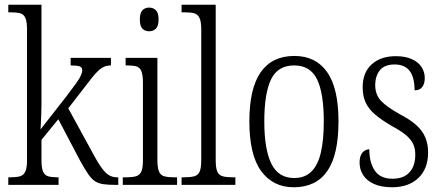

<svg xmlns="http://www.w3.org/2000/svg" viewBox="-20 -780 1864 810"><path d="M15 0V-32H25Q50 -32 65 -36.5Q80 -41 87 -56.5Q94 -72 94 -105V-656Q94 -689 87 -704.5Q80 -720 65 -724Q50 -728 26 -728H15V-760H155V-374Q155 -360 155 -340Q155 -320 154 -299Q153 -278 152.5 -260.5Q152 -243 151 -234L262 -376Q288 -410 302.5 -430.5Q317 -451 322 -463.5Q327 -476 327 -483Q327 -496 316 -500Q305 -504 278 -504V-536H448V-504Q433 -504 420.5 -499Q408 -494 395.5 -482.5Q383 -471 368 -452Q353 -433 333 -407L268 -323L379 -120Q404 -74 424.5 -53Q445 -32 474 -32H479V0H468Q437 0 416 -3Q395 -6 380 -16Q365 -26 351 -47Q337 -68 318 -102L226 -277L155 -190V-102Q155 -71 162 -55.5Q169 -40 184 -36Q199 -32 222 -32H227V0Z M498 0V-32H514Q539 -32 554 -36.5Q569 -41 576 -56Q583 -71 583 -103V-431Q583 -464 576.5 -479.5Q570 -495 556.5 -499.5Q543 -504 518 -504H510V-536H644V-106Q644 -73 650.5 -57Q657 -41 672.5 -36.5Q688 -32 713 -32H727V0ZM609 -648Q592 -648 581 -659Q570 -670 570 -698Q570 -726 581 -737Q592 -748 609 -748Q626 -748 637.5 -737Q649 -726 649 -698Q649 -670 637.5 -659Q626 -648 609 -648Z M746 0V-32H757Q784 -32 800 -36.5Q816 -41 822.5 -56.5Q829 -72 829 -105V-656Q829 -689 821.5 -704.5Q814 -720 799 -724Q784 -728 761 -728H746V-760H890V-105Q890 -72 896.5 -56.5Q903 -41 919 -36.5Q935 -32 962 -32H973V0Z M1219 10Q1132 10 1082 -58Q1032 -126 1032 -268Q1032 -407 1080 -475.5Q1128 -544 1222 -544Q1312 -544 1360 -476Q1408 -408 1408 -268Q1408 -126 1360.5 -58Q1313 10 1219 10ZM1221 -29Q1267 -29 1294.5 -57Q1322 -85 1334 -138Q1346 -191 1346 -268Q1346 -387 1317.5 -445.5Q1289 -504 1221 -504Q1152 -504 1123.5 -445Q1095 -386 1095 -268Q1095 -151 1124.5 -90Q1154 -29 1221 -29Z M1634 10Q1588 10 1557.5 -4Q1527 -18 1512 -41.5Q1497 -65 1497 -94Q1497 -114 1503 -126.5Q1509 -139 1518.5 -144.5Q1528 -150 1538 -150Q1538 -95 1561 -60.5Q1584 -26 1636 -26Q1683 -26 1707.5 -53Q1732 -80 1732 -128Q1732 -152 1724 -170.5Q1716 -189 1696 -207Q1676 -225 1639 -245Q1592 -272 1564 -295.5Q1536 -319 1523 -346.5Q1510 -374 1510 -412Q1510 -474 1548 -508.5Q1586 -543 1650 -543Q1690 -543 1717.5 -530.5Q1745 -518 1758.5 -497Q1772 -476 1772 -451Q1772 -427 1761.5 -413Q1751 -399 1729 -399Q1729 -454 1708 -481Q1687 -508 1645 -508Q1602 -508 1582.5 -483.5Q1563 -459 1563 -421Q1563 -380 1588 -354Q1613 -328 1667 -298Q1711 -275 1736.5 -252Q1762 -229 1774 -201Q1786 -173 1786 -137Q1786 -68 1745 -29Q1704 10 1634 10Z"/></svg>

Font: Noto Serif Ethiopic Condensed Light
Style: Regular
Weight: 300
Width: 3
Designer: Monotype Design Team
Foundry: Monotype Imaging Inc.
Version: Version 2.102